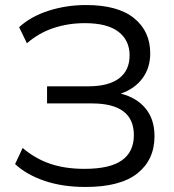

<svg xmlns="http://www.w3.org/2000/svg" viewBox="-20 -734 693 763"><path d="M320 9Q228 9 156.5 -15.5Q85 -40 40 -82L70 -146Q119 -104 178.5 -83.5Q238 -63 316 -63Q417 -63 464.5 -97Q512 -131 512 -197Q512 -323 345 -323H167V-391H331Q411 -391 453 -422.5Q495 -454 495 -514Q495 -574 450.5 -608Q406 -642 317 -642Q251 -642 192.5 -622.5Q134 -603 87 -562L56 -626Q103 -669 173.5 -691.5Q244 -714 322 -714Q448 -714 512.5 -662Q577 -610 577 -522Q577 -464 546 -422.5Q515 -381 460 -362Q523 -346 558.5 -303Q594 -260 594 -193Q594 -99 526 -45Q458 9 320 9Z"/></svg>

Font: Mulish
Style: Regular
Weight: 400
Designer: Vernon Adams
Foundry: Vernon Adams
Version: Version 3.603; ttfautohint (v1.8.3)